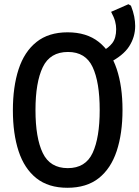

<svg xmlns="http://www.w3.org/2000/svg" viewBox="-20 -879 660 909"><path d="M299 10Q209 10 152 -35.5Q95 -81 68 -163.5Q41 -246 41 -357Q41 -468 68 -551Q95 -634 152.5 -680Q210 -726 300 -726Q390 -726 447.5 -680.5Q505 -635 532.5 -552.5Q560 -470 560 -359Q560 -247 532.5 -164Q505 -81 447.5 -35.5Q390 10 299 10ZM301 -83Q385 -83 418.5 -155Q452 -227 452 -358Q452 -490 418.5 -561.5Q385 -633 302 -633Q217 -633 182.5 -561Q148 -489 148 -358Q148 -226 182.5 -154.5Q217 -83 301 -83ZM464 -637Q494 -652 512 -675.5Q530 -699 530 -741Q530 -759 525 -778Q520 -797 506 -823L588 -859L600 -852Q611 -824 615.5 -800.5Q620 -777 620 -756Q620 -704 591.5 -659.5Q563 -615 493 -580Z"/></svg>

Font: Noto Sans Mono Medium
Style: Regular
Weight: 500
Designer: Monotype Design Team
Foundry: Monotype Imaging Inc.
Version: Version 2.014